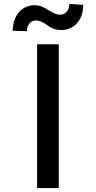

<svg xmlns="http://www.w3.org/2000/svg" viewBox="-20 -951 486 971"><path d="M277.3 -727.3H167.6V0H277.3ZM44.4 -795.5 115.8 -793.3C115.8 -824.2 134.6 -847.3 160.9 -847.3C211.3 -847.3 223.4 -799 290.5 -799C352.6 -799.4 400.9 -847.3 400.9 -926.5L331 -931.1C330.6 -900.2 311.8 -876.8 284.4 -876.8C236.9 -876.8 212.7 -924.7 154.8 -924.7C92.3 -924.7 44.4 -873.9 44.4 -795.5Z"/></svg>

Font: Margiela Sans Medium
Style: Regular
Weight: 500
Designer: Stefan Endress, Andreas Faust
Version: Version 1.100;FEAKit 1.0